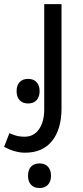

<svg xmlns="http://www.w3.org/2000/svg" viewBox="-60 -505 405 937"><path d="M62 240.2Q14.2 240.2 -40 211.9L-14.2 145Q10.3 155.8 25.9 158.9Q41.5 162.1 60.1 162.1Q105 162.1 130.4 125.5Q155.8 88.9 155.8 28.8V-484.9H240.2V23.9Q240.2 125 194.3 182.6Q148.4 240.2 62 240.2ZM132.8 412.6Q106.9 412.6 91.8 397Q76.7 381.3 76.7 352.5Q76.7 323.7 91.6 308.1Q106.4 292.5 132.8 292.5Q159.7 292.5 174.3 308.8Q189 325.2 189 352.5Q189 379.9 174.3 396.2Q159.7 412.6 132.8 412.6ZM77.1 0Q51.3 0 36.1 -15.6Q21 -31.2 21 -60.1Q21 -88.9 35.9 -104.5Q50.8 -120.1 77.1 -120.1Q104 -120.1 118.7 -103.8Q133.3 -87.4 133.3 -60.1Q133.3 -32.7 118.7 -16.4Q104 0 77.1 0Z"/></svg>

Font: Noto Sans Kufi Arabic
Style: Regular
Weight: 400
Designer: Monotype Design team
Foundry: Monotype Imaging Inc.
Version: Version 1.02